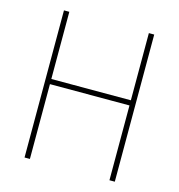

<svg xmlns="http://www.w3.org/2000/svg" viewBox="-106 -807 837 900"><g transform="rotate(15 312.5 -357.0)"><path d="M532 0V-714H506V-388H120V-714H94V0H120V-363H506V0Z"/></g></svg>

Font: Noto Sans Malayalam SemiCondensed Thin
Style: Regular
Weight: 100
Width: 4
Designer: Jelle Bosma - Monotype Design Team
Foundry: Monotype Imaging Inc.
Version: Version 2.104